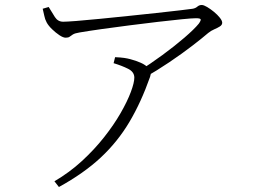

<svg xmlns="http://www.w3.org/2000/svg" viewBox="-20 -713 1040 769"><path d="M151 -678 175 -685Q188 -663 200 -644.5Q212 -626 233 -626Q246 -626 285.5 -629Q325 -632 379.5 -637.5Q434 -643 493 -649Q552 -655 606.5 -661Q661 -667 700 -671.5Q739 -676 752 -678Q763 -680 770.5 -686.5Q778 -693 788 -693Q796 -693 809.5 -685Q823 -677 837 -665.5Q851 -654 860.5 -642Q870 -630 870 -622Q870 -613 860.5 -607Q851 -601 838 -595.5Q825 -590 814 -581Q792 -562 750.5 -530Q709 -498 658.5 -464Q608 -430 557 -401L536 -428Q582 -457 630.5 -492.5Q679 -528 718.5 -562Q758 -596 776 -618Q786 -632 783.5 -636Q781 -640 765 -640Q750 -640 709 -636Q668 -632 613 -625.5Q558 -619 499 -611.5Q440 -604 387 -596.5Q334 -589 299 -583Q280 -580 272 -575Q264 -570 259 -566Q254 -562 243 -562Q233 -562 218 -572Q203 -582 188.5 -596Q174 -610 167 -623Q160 -636 157.5 -649.5Q155 -663 151 -678ZM435 -460 441 -484Q464 -483 477.5 -481Q491 -479 502 -476Q525 -470 544 -461.5Q563 -453 574 -441Q582 -433 584 -426.5Q586 -420 581 -405Q545 -303 498 -224Q451 -145 383.5 -82Q316 -19 216 36L198 13Q258 -22 308 -68Q358 -114 397 -163.5Q436 -213 463 -260Q490 -307 504 -344.5Q518 -382 518 -402Q518 -425 493 -437.5Q468 -450 435 -460Z"/></svg>

Font: Early Summer Mincho VF
Style: Regular
Weight: 250
Designer: GuiWonder
Version: Version 1.002